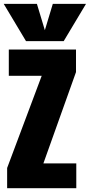

<svg xmlns="http://www.w3.org/2000/svg" viewBox="-24 -994 475 1014"><path d="M13.7 0V-106.9L196.3 -593.8H22.5V-732.4H377.4V-613.3L205.1 -130.9H378.9V0ZM113.3 -776.9 -4.4 -973.6H170.9L212.9 -834.5L254.9 -973.6H430.2L312.5 -776.9Z"/></svg>

Font: webenart
Style: Regular
Weight: 400
Designer: Vernon Adams
Foundry: Vernon Adams
Version: Version 2.116; ttfautohint (v1.8.3)